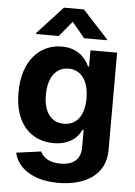

<svg xmlns="http://www.w3.org/2000/svg" viewBox="-63 -818 760 1079"><g transform="rotate(5 316.5 -279.0)"><path d="M261.4 -7.8C348.4 -7.8 397 -51.5 416.9 -96.6H423.3V3.2C423.3 74.6 375.4 103.7 309.7 103.7C242.9 103.7 209.2 74.6 196.7 45.1L56.8 63.9C74.9 146.3 159.1 212.4 306.1 212.4C462 212.4 572.8 141.3 572.8 5.3V-545.5H422.6V-453.8H416.9C396.7 -498.2 352.3 -552.6 261 -552.6C141.3 -552.6 40.1 -459.5 40.1 -273.8C40.1 -92.3 138.5 -7.8 261.4 -7.8ZM309.3 -432.2C382.8 -432.2 424 -370 424 -274.5C424 -178.3 382.1 -121.4 309.3 -121.4C235.1 -121.4 194.6 -180.4 194.6 -274.5C194.6 -367.2 234.4 -432.2 309.3 -432.2ZM109.4 -610.1H238.3L309.7 -696.7L381 -610.1H509.9V-615.1L365.8 -771.3H253.2L109.4 -615.1Z"/></g></svg>

Font: Inter-Hewn
Style: Bold
Weight: 700
Designer: Rasmus Andersson
Foundry: rsms
Version: Version 3.012;git-f93a4a705